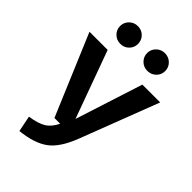

<svg xmlns="http://www.w3.org/2000/svg" viewBox="-281 -1018 1135 1135"><g transform="rotate(45 286.5 -451.0)"><path d="M582 -692 394 -202Q350 -87 288.5 -41.5Q227 4 113 16L93 -84Q160 -94 195 -115.5Q230 -137 253 -185H205L-9 -692H143L297 -269L433 -692ZM396 -918Q428 -918 450 -896.5Q472 -875 472 -844Q472 -813 450 -791.5Q428 -770 396 -770Q365 -770 343 -791.5Q321 -813 321 -844Q321 -875 343 -896.5Q365 -918 396 -918ZM170 -918Q202 -918 223.5 -896.5Q245 -875 245 -844Q245 -813 223.5 -791.5Q202 -770 170 -770Q139 -770 117 -791.5Q95 -813 95 -844Q95 -875 117 -896.5Q139 -918 170 -918Z"/></g></svg>

Font: FiraSans
Style: Regular
Weight: 600
Designer: Carrois Corporate & Edenspiekermann AG
Foundry: Carrois Corporate GbR & Edenspiekermann AG
Version: Version 3.106;PS 003.106;hotconv 1.0.70;makeotf.lib2.5.58329